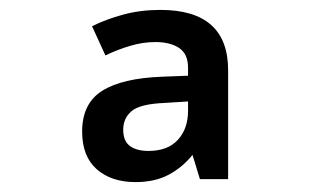

<svg xmlns="http://www.w3.org/2000/svg" viewBox="-20 -742 640 388"><path d="M254 -374Q205 -374 175.5 -400Q146 -426 146 -476Q146 -533 186.5 -558.5Q227 -584 308 -587L360 -589V-605Q360 -633 342 -645Q324 -657 294 -657Q269 -657 243.5 -649.5Q218 -642 193 -630L166 -689Q194 -703 229 -712.5Q264 -722 304 -722Q441 -722 441 -600V-380H384L369 -429Q349 -404 321 -389Q293 -374 254 -374ZM280 -437Q319 -437 339.5 -459.5Q360 -482 360 -518V-537L313 -534Q263 -532 246 -517.5Q229 -503 229 -480Q229 -457 242.5 -447Q256 -437 280 -437Z"/></svg>

Font: Noto Sans Mono SemiBold
Style: Regular
Weight: 600
Designer: Monotype Design Team
Foundry: Monotype Imaging Inc.
Version: Version 2.014; ttfautohint (v1.8.4.7-5d5b)